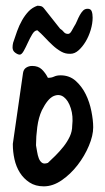

<svg xmlns="http://www.w3.org/2000/svg" viewBox="-20 -658 370 679"><path d="M25.4 -149.4 61.5 -400.4Q63.5 -413.1 72.8 -418.9Q82 -424.8 93.8 -424.8Q115.2 -424.8 127.9 -412.6Q140.6 -400.4 149.4 -382.8H150.4Q162.1 -382.8 171.4 -387.2Q180.7 -391.6 194.3 -391.6Q225.6 -391.6 247.6 -372.1Q269.5 -352.5 283.2 -324.7Q296.9 -296.9 303.2 -264.6Q309.6 -232.4 309.6 -208Q309.6 -178.7 294.4 -142.6Q279.3 -106.4 254.4 -74.2Q229.5 -42 198.2 -20.5Q167 1 134.8 1Q105.5 1 84.5 -12.7Q63.5 -26.4 50.3 -47.4Q37.1 -68.4 31.2 -94.7Q25.4 -121.1 25.4 -146.5ZM107.4 -143.6Q109.4 -133.8 111.3 -121.1Q113.3 -108.4 117.2 -98.1Q121.1 -87.9 128.4 -82.5Q135.7 -77.1 149.4 -82Q162.1 -93.8 176.8 -108.4Q191.4 -123 204.6 -139.6Q217.8 -156.2 226.6 -174.8Q235.4 -193.4 235.4 -213.9Q239.3 -247.1 230.5 -274.9Q221.7 -302.7 205.6 -314.9Q189.5 -327.1 168.9 -317.9Q148.4 -308.6 127.9 -267.6Q116.2 -242.2 111.8 -208.5Q107.4 -174.8 107.4 -146.5ZM24.4 -490.2Q24.4 -495.1 24.9 -498.5Q25.4 -502 26.4 -506.8Q33.2 -527.3 40.5 -547.9Q47.9 -568.4 58.1 -586.4Q68.4 -604.5 81.5 -618.2Q94.7 -631.8 112.3 -637.7Q119.1 -637.7 125 -636.2Q130.9 -634.8 136.7 -627L192.4 -556.6Q200.2 -551.8 205.6 -544.9Q210.9 -538.1 220.7 -538.1Q227.5 -538.1 233.4 -548.8Q239.3 -559.6 242.2 -564.5Q248 -573.2 252.4 -584Q256.8 -594.7 262.2 -604.5Q267.6 -614.3 273.9 -620.6Q280.3 -627 290 -627Q300.8 -627 304.2 -618.2Q307.6 -609.4 307.6 -595.7Q307.6 -575.2 300.8 -552.2Q293.9 -529.3 282.7 -510.7Q271.5 -492.2 257.8 -480Q244.1 -467.8 229.5 -467.8Q211.9 -466.8 196.3 -475.6Q180.7 -484.4 166.5 -497.6Q152.3 -510.7 138.7 -525.4Q125 -540 112.3 -550.8Q102.5 -550.8 94.2 -537.1Q85.9 -523.4 78.6 -507.3Q71.3 -491.2 64 -478Q56.6 -464.8 49.8 -464.8Q43 -464.8 33.7 -471.7Q24.4 -478.5 24.4 -490.2Z"/></svg>

Font: Covered By Your Grace
Style: Regular
Weight: 400
Designer: Kimberly Geswein
Foundry: Kimberly Geswein
Version: Version 1.0